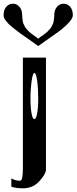

<svg xmlns="http://www.w3.org/2000/svg" viewBox="-82 -812 415 1040"><path d="M125 -281.2Q125 -335 119.1 -376Q113.3 -417 104.5 -417Q95.7 -417 89.8 -376Q83 -328.1 83 -281.2Q83 -228.5 88.9 -198.2Q94.7 -167 103.5 -167Q113.3 -167 119.1 -197.3Q125 -228.5 125 -281.2ZM125 -602.5Q127.9 -605.5 139.6 -613.8Q151.4 -622.1 154.3 -624Q157.2 -626 166.5 -633.3Q175.8 -640.6 178.2 -644Q180.7 -647.5 187.5 -654.3Q194.3 -661.1 196.3 -666Q198.2 -670.9 202.6 -678.7Q207 -686.5 208 -693.4Q209 -700.2 210.4 -709.5Q211.9 -718.8 211.9 -729.5Q211.9 -758.8 227.1 -775.4Q242.2 -792 261.7 -792Q283.2 -792 297.9 -775.4Q312.5 -758.8 312.5 -729.5Q312.5 -699.2 235.4 -640.6Q226.6 -633.8 125 -562.5Q111.3 -572.3 90.3 -587.4Q69.3 -602.5 57.1 -610.8Q44.9 -619.1 27.8 -631.3Q10.7 -643.6 1.5 -651.4Q-7.8 -659.2 -20 -668.9Q-32.2 -678.7 -38.6 -686Q-44.9 -693.4 -51.3 -701.2Q-57.6 -709 -60.1 -715.8Q-62.5 -722.7 -62.5 -729.5Q-62.5 -758.8 -47.9 -775.4Q-33.2 -792 -11.7 -792Q7.8 -792 22.9 -775.4Q38.1 -758.8 38.1 -729.5Q38.1 -718.8 39.6 -709.5Q41 -700.2 42 -693.4Q43 -686.5 47.4 -678.7Q51.8 -670.9 53.7 -666Q55.7 -661.1 62.5 -654.3Q69.3 -647.5 71.8 -644Q74.2 -640.6 83.5 -633.3Q92.8 -626 95.7 -624Q98.6 -622.1 110.4 -613.8Q122.1 -605.5 125 -602.5ZM167 -500V105.5Q167 129.9 131.8 168.9Q96.7 208 42 208Q3.9 208 -20.5 199.2V154.3Q1 167 27.3 167Q42 167 42 97.7V-500Z"/></svg>

Font: okolaksMetalik
Style: bold
Weight: 700
Width: 7
Version: Version 0.6